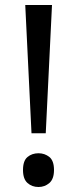

<svg xmlns="http://www.w3.org/2000/svg" viewBox="-20 -734 309 768"><path d="M163 -201H106L81 -714H188ZM72 -54Q72 -91 90 -106Q108 -121 134 -121Q159 -121 177.5 -106Q196 -91 196 -54Q196 -18 177.5 -2Q159 14 134 14Q108 14 90 -2Q72 -18 72 -54Z"/></svg>

Font: korean115
Style: Regular
Weight: 400
Designer: Monotype Design Team
Foundry: Monotype Imaging Inc.
Version: Version 2.013